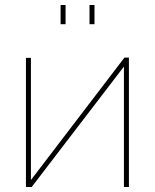

<svg xmlns="http://www.w3.org/2000/svg" viewBox="-20 -750 621 770"><path d="M223 -653V-730H243V-653ZM339 -653V-730H359V-653ZM84 0V-518H104V-28L479 -519H497V0H477V-483L107 0Z"/></svg>

Font: Raleway-v4020 Thin
Style: Regular
Weight: 250
Designer: Matt McInerney, Pablo Impallari, Rodrigo Fuenzalida
Foundry: Matt McInerney, Pablo Impallari, Rodrigo Fuenzalida
Version: Version 4.020;PS 004.020;hotconv 1.0.88;makeotf.lib2.5.64775